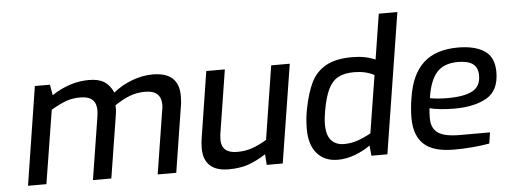

<svg xmlns="http://www.w3.org/2000/svg" viewBox="-50 -898 2745 1040"><g transform="rotate(-5 1322.5 -378.5)"><path d="M148 -535H230L240 -477Q338 -542 442 -542Q495 -542 525.5 -522.5Q556 -503 574 -462Q620 -500 677.5 -521Q735 -542 789 -542Q931 -542 931 -413Q931 -377 925 -348L870 0H769L824 -346Q827 -358 827 -374Q827 -452 740 -452Q695 -452 656 -437Q617 -422 574 -393Q576 -367 571 -339L517 0H417L471 -340Q474 -361 474 -375Q474 -452 388 -452Q343 -452 308.5 -439Q274 -426 228 -399L164 0H64Z M1019 -119Q1019 -151 1024 -178L1080 -535H1181L1126 -187Q1124 -169 1124 -158Q1124 -84 1209 -84Q1253 -84 1289.5 -96.5Q1326 -109 1370 -135L1433 -535H1534L1449 0H1362L1358 -58Q1308 -26 1262.5 -10Q1217 6 1155 6Q1087 6 1053 -26.5Q1019 -59 1019 -119Z M1595 -174Q1595 -233 1606 -285Q1623 -371 1650 -426Q1677 -481 1730.5 -511Q1784 -541 1873 -541Q1945 -541 1999 -517L2038 -763H2139L2018 0H1931L1926 -56Q1890 -30 1843 -12Q1796 6 1749 6Q1677 6 1636 -41Q1595 -88 1595 -174ZM1936 -121 1986 -434Q1939 -459 1877 -459Q1823 -459 1789.5 -440.5Q1756 -422 1736 -380.5Q1716 -339 1703 -267Q1695 -222 1695 -192Q1695 -131 1720.5 -103.5Q1746 -76 1789 -76Q1828 -76 1863 -88Q1898 -100 1936 -121Z M2165 -185Q2165 -238 2175 -295Q2194 -420 2261 -481.5Q2328 -543 2449 -543Q2540 -543 2592.5 -508.5Q2645 -474 2645 -393Q2645 -293 2578.5 -254Q2512 -215 2401 -215Q2360 -215 2324 -219Q2288 -223 2267 -229Q2264 -202 2264 -175Q2264 -120 2299.5 -95Q2335 -70 2417 -70H2582L2573 -10Q2481 6 2380 6Q2267 6 2216 -42Q2165 -90 2165 -185ZM2550 -382Q2550 -425 2523.5 -445Q2497 -465 2442 -465Q2364 -465 2325.5 -420Q2287 -375 2274 -283Q2314 -275 2370 -275Q2460 -275 2505 -299Q2550 -323 2550 -382Z"/></g></svg>

Font: Exo Medium
Style: Italic
Weight: 500
Italic angle: -9°
Designer: Natanael Gama
Foundry: Natanael Gama
Version: Version 1.500; ttfautohint (v1.6)